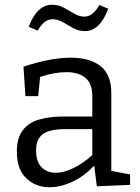

<svg xmlns="http://www.w3.org/2000/svg" viewBox="-20 -780 588 809"><path d="M388 5 377 -82Q334 -37 284.5 -14Q235 9 189 9Q131 9 91 -28.5Q51 -66 51 -141Q51 -198 75.5 -230.5Q100 -263 144 -276Q188 -289 247 -289H369V-374Q369 -428 340 -452Q311 -476 260 -476Q210 -476 149 -456L141 -375H87L79 -499Q136 -518 186 -527.5Q236 -537 279 -537Q358 -537 403.5 -501.5Q449 -466 449 -388V-60L528 -45V-1ZM132 -147Q132 -98 155.5 -75Q179 -52 215 -52Q249 -52 290 -72Q331 -92 369 -127V-236H259Q188 -236 160 -214.5Q132 -193 132 -147ZM338 -649Q311 -649 288.5 -661.5Q266 -674 245 -686.5Q224 -699 201 -699Q166 -699 139 -651L101 -667Q136 -760 199 -760Q226 -760 249 -747.5Q272 -735 293 -722.5Q314 -710 336 -710Q371 -710 399 -759L436 -743Q401 -649 338 -649Z"/></svg>

Font: Bitter
Style: Regular
Weight: 400
Designer: Sol Matas, and Bitter project Authors
Foundry: Sol Matas
Version: Version 2.001